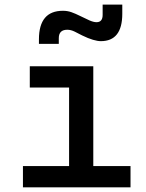

<svg xmlns="http://www.w3.org/2000/svg" viewBox="-20 -801 626 821"><path d="M78.1 0V-90.8H275.4V-426.8H107.4V-517.6H378.9V-90.8H538.1V0ZM146.5 -613.3V-632.8Q146.5 -754.9 249 -754.9Q268.6 -754.9 285.6 -748.8Q302.7 -742.7 321.3 -733.4Q345.7 -721.2 363 -713.6Q380.4 -706.1 392.6 -706.1Q418.9 -706.1 418.9 -737.3V-781.2H502.9V-742.2Q502.9 -625 411.1 -625Q397.5 -625 377.4 -630.9Q357.4 -636.7 331.5 -649.4Q315.4 -657.7 299.3 -665.8Q283.2 -673.8 267.6 -673.8Q231.4 -673.8 231.4 -637.7V-613.3Z"/></svg>

Font: CaskaydiaCove NFP
Style: Regular
Weight: 400
Designer: Aaron Bell
Foundry: Saja Typeworks
Version: Version 2111.001; VTT 6.35;Nerd Fonts 3.1.1